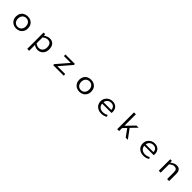

<svg xmlns="http://www.w3.org/2000/svg" viewBox="781 -3503 6438 6438"><g transform="rotate(45 4000.0 -283.5)"><path d="M215 -271Q215 -357 251 -421.5Q287 -486 351.5 -521Q416 -556 500 -556Q584 -556 648.5 -521Q713 -486 749 -421.5Q785 -357 785 -271Q785 -186 747 -121.5Q709 -57 644 -22.5Q579 12 500 12Q421 12 356 -22.5Q291 -57 253 -121.5Q215 -186 215 -271ZM688 -271Q688 -333 664.5 -380Q641 -427 598.5 -453Q556 -479 500 -479Q444 -479 401.5 -453Q359 -427 335.5 -380Q312 -333 312 -271Q312 -210 335.5 -163Q359 -116 401.5 -90Q444 -64 500 -64Q556 -64 598.5 -90Q641 -116 664.5 -163Q688 -210 688 -271Z M1252 -545H1327L1335 -480H1339Q1386 -514 1438.5 -535.5Q1491 -557 1543 -557Q1661 -557 1723.5 -483Q1786 -409 1786 -280Q1786 -188 1750 -122Q1714 -57 1654 -22Q1594 13 1520 13Q1432 13 1341 -49L1343 22V229H1252ZM1691 -279Q1691 -374 1648.5 -427Q1606 -480 1518 -480Q1440 -480 1343 -406V-123Q1383 -93 1425.5 -78.5Q1468 -64 1504 -64Q1557 -64 1599.5 -89.5Q1642 -115 1666.5 -163.5Q1691 -212 1691 -279Z M2253 -49 2617 -470H2291V-544H2739V-495L2377 -74H2751V0H2253Z M3215 -271Q3215 -357 3251 -421.5Q3287 -486 3351.5 -521Q3416 -556 3500 -556Q3584 -556 3648.5 -521Q3713 -486 3749 -421.5Q3785 -357 3785 -271Q3785 -186 3747 -121.5Q3709 -57 3644 -22.5Q3579 12 3500 12Q3421 12 3356 -22.5Q3291 -57 3253 -121.5Q3215 -186 3215 -271ZM3688 -271Q3688 -333 3664.5 -380Q3641 -427 3598.5 -453Q3556 -479 3500 -479Q3444 -479 3401.5 -453Q3359 -427 3335.5 -380Q3312 -333 3312 -271Q3312 -210 3335.5 -163Q3359 -116 3401.5 -90Q3444 -64 3500 -64Q3556 -64 3598.5 -90Q3641 -116 3664.5 -163Q3688 -210 3688 -271Z M4232 -271Q4232 -357 4272.5 -421.5Q4313 -486 4378.5 -521Q4444 -556 4518 -556Q4637 -556 4706 -487.5Q4775 -419 4775 -302Q4775 -269 4771 -249H4326Q4329 -164 4388.5 -112.5Q4448 -61 4544 -61Q4642 -61 4721 -111L4753 -50Q4658 12 4533 12Q4446 12 4377.5 -23.5Q4309 -59 4270.5 -123Q4232 -187 4232 -271ZM4519 -484Q4443 -484 4389.5 -438Q4336 -392 4325 -315H4691Q4691 -396 4645.5 -440Q4600 -484 4519 -484Z M5289 -796H5379V-255H5382L5660 -543H5763L5553 -326L5793 0H5691L5499 -265L5379 -143V0H5289Z M6232 -271Q6232 -357 6272.5 -421.5Q6313 -486 6378.5 -521Q6444 -556 6518 -556Q6637 -556 6706 -487.5Q6775 -419 6775 -302Q6775 -269 6771 -249H6326Q6329 -164 6388.5 -112.5Q6448 -61 6544 -61Q6642 -61 6721 -111L6753 -50Q6658 12 6533 12Q6446 12 6377.5 -23.5Q6309 -59 6270.5 -123Q6232 -187 6232 -271ZM6519 -484Q6443 -484 6389.5 -438Q6336 -392 6325 -315H6691Q6691 -396 6645.5 -440Q6600 -484 6519 -484Z M7260 -545H7334L7343 -464H7346Q7397 -508 7448.5 -532.5Q7500 -557 7561 -557Q7656 -557 7703 -503Q7750 -449 7750 -344V0H7655V-332Q7655 -407 7623.5 -442Q7592 -477 7527 -477Q7481 -477 7441.5 -457.5Q7402 -438 7351 -394V0H7260Z"/></g></svg>

Font: Merged Yaku Han JP
Style: Regular
Weight: 400
Designer: Ryoko NISHIZUKA 西塚涼子 (kana, bopomofo & ideographs); Paul D. Hunt (Latin, Greek & Cyrillic); Sandoll Communications 산돌커뮤니
Foundry: Adobe
Version: Version 2.004